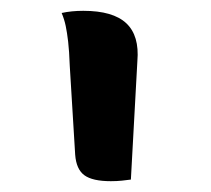

<svg xmlns="http://www.w3.org/2000/svg" viewBox="-20 -774 390 355"><path d="M222 -442Q215 -441 205.5 -440Q196 -439 185 -439Q151 -439 136 -450Q121 -461 119 -488L109 -652Q108 -680 106 -697Q104 -714 101.5 -726Q99 -738 94 -750Q103 -752 113 -753Q123 -754 134 -754Q189 -754 213.5 -731Q238 -708 234 -661Z"/></svg>

Font: Recursive Casual Medium
Style: Regular
Weight: 500
Version: Version 1.047